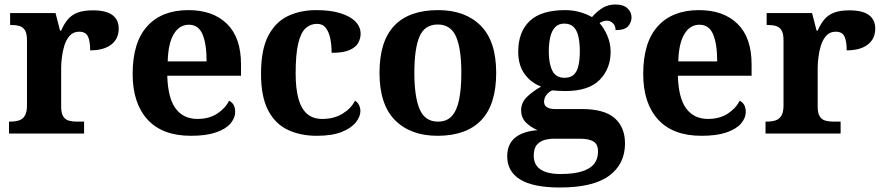

<svg xmlns="http://www.w3.org/2000/svg" viewBox="-20 -594 3928 854"><path d="M20 0V-53H23Q46 -53 63 -58Q80 -63 90 -78.5Q100 -94 100 -125V-415Q100 -445 91 -459.5Q82 -474 66 -478.5Q50 -483 28 -483H25V-536H227L247 -458H252Q265 -488 282 -508Q299 -528 325.5 -538Q352 -548 393 -548Q452 -548 480 -527Q508 -506 508 -467Q508 -421 474.5 -395.5Q441 -370 381 -370Q381 -411 371 -432Q361 -453 332 -453Q306 -453 290 -435Q274 -417 266 -390.5Q258 -364 255 -337Q252 -310 252 -293V-120Q252 -91 261 -76.5Q270 -62 286 -57.5Q302 -53 322 -53H354V0Z M829 10Q702 10 636 -62.5Q570 -135 570 -265Q570 -406 635 -477.5Q700 -549 818 -549Q927 -549 989.5 -488Q1052 -427 1052 -308V-257H724Q727 -157 761.5 -111Q796 -65 858 -65Q910 -65 946 -88.5Q982 -112 999 -146Q1013 -139 1019.5 -126.5Q1026 -114 1026 -97Q1026 -69 1005 -44.5Q984 -20 940.5 -5Q897 10 829 10ZM899 -321Q899 -398 881 -441Q863 -484 820 -484Q778 -484 753 -442.5Q728 -401 726 -321Z M1389 10Q1316 10 1260 -16.5Q1204 -43 1172.5 -103.5Q1141 -164 1141 -266Q1141 -374 1173.5 -435.5Q1206 -497 1261.5 -523Q1317 -549 1386 -549Q1451 -549 1495 -535Q1539 -521 1561.5 -497.5Q1584 -474 1584 -444Q1584 -423 1573.5 -403.5Q1563 -384 1535 -371.5Q1507 -359 1455 -359Q1455 -394 1449 -423Q1443 -452 1429 -470Q1415 -488 1390 -488Q1361 -488 1339.5 -468.5Q1318 -449 1306.5 -401Q1295 -353 1295 -267Q1295 -200 1307.5 -155Q1320 -110 1346 -87.5Q1372 -65 1414 -65Q1466 -65 1504 -88.5Q1542 -112 1559 -146Q1571 -139 1577 -126.5Q1583 -114 1583 -100Q1583 -75 1562.5 -49.5Q1542 -24 1499.5 -7Q1457 10 1389 10Z M1926 10Q1806 10 1737 -59.5Q1668 -129 1668 -270Q1668 -411 1734 -480Q1800 -549 1929 -549Q2049 -549 2118 -480Q2187 -411 2187 -270Q2187 -129 2120.5 -59.5Q2054 10 1926 10ZM1928 -53Q1967 -53 1989.5 -77.5Q2012 -102 2022 -150.5Q2032 -199 2032 -270Q2032 -377 2008.5 -431Q1985 -485 1927 -485Q1869 -485 1846 -431.5Q1823 -378 1823 -270Q1823 -164 1846.5 -108.5Q1870 -53 1928 -53Z M2470 240Q2352 240 2294 204.5Q2236 169 2236 101Q2236 65 2251.5 40.5Q2267 16 2297.5 2Q2328 -12 2371 -15Q2344 -26 2321 -47.5Q2298 -69 2298 -104Q2298 -137 2323 -162Q2348 -187 2387 -209Q2343 -225 2314 -264Q2285 -303 2285 -364Q2285 -452 2336 -500.5Q2387 -549 2494 -549Q2529 -549 2560 -540Q2591 -531 2613 -518Q2639 -547 2663 -560.5Q2687 -574 2717 -574Q2753 -574 2771 -557Q2789 -540 2789 -517Q2789 -495 2774 -477.5Q2759 -460 2718 -460Q2718 -480 2706 -491Q2694 -502 2680 -502Q2672 -502 2662 -499Q2652 -496 2647 -491Q2667 -469 2681.5 -435Q2696 -401 2696 -364Q2696 -288 2647 -238.5Q2598 -189 2494 -189Q2483 -189 2464 -190Q2445 -191 2436 -192Q2422 -186 2411 -172.5Q2400 -159 2400 -141Q2400 -125 2413 -117Q2426 -109 2447 -109H2568Q2668 -109 2714 -68.5Q2760 -28 2760 44Q2760 136 2689 188Q2618 240 2470 240ZM2472 180Q2531 180 2568 168.5Q2605 157 2622.5 135Q2640 113 2640 80Q2640 48 2620 35.5Q2600 23 2559 23H2443Q2423 23 2402.5 28.5Q2382 34 2368 50Q2354 66 2354 99Q2354 126 2367.5 144Q2381 162 2407.5 171Q2434 180 2472 180ZM2491 -248Q2518 -248 2532.5 -262Q2547 -276 2553 -302.5Q2559 -329 2559 -365Q2559 -402 2553 -430Q2547 -458 2532 -473.5Q2517 -489 2490 -489Q2464 -489 2449 -473Q2434 -457 2427.5 -429Q2421 -401 2421 -364Q2421 -312 2436.5 -280Q2452 -248 2491 -248Z M3100 10Q2973 10 2907 -62.5Q2841 -135 2841 -265Q2841 -406 2906 -477.5Q2971 -549 3089 -549Q3198 -549 3260.5 -488Q3323 -427 3323 -308V-257H2995Q2998 -157 3032.5 -111Q3067 -65 3129 -65Q3181 -65 3217 -88.5Q3253 -112 3270 -146Q3284 -139 3290.5 -126.5Q3297 -114 3297 -97Q3297 -69 3276 -44.5Q3255 -20 3211.5 -5Q3168 10 3100 10ZM3170 -321Q3170 -398 3152 -441Q3134 -484 3091 -484Q3049 -484 3024 -442.5Q2999 -401 2997 -321Z M3385 0V-53H3388Q3411 -53 3428 -58Q3445 -63 3455 -78.5Q3465 -94 3465 -125V-415Q3465 -445 3456 -459.5Q3447 -474 3431 -478.5Q3415 -483 3393 -483H3390V-536H3592L3612 -458H3617Q3630 -488 3647 -508Q3664 -528 3690.5 -538Q3717 -548 3758 -548Q3817 -548 3845 -527Q3873 -506 3873 -467Q3873 -421 3839.5 -395.5Q3806 -370 3746 -370Q3746 -411 3736 -432Q3726 -453 3697 -453Q3671 -453 3655 -435Q3639 -417 3631 -390.5Q3623 -364 3620 -337Q3617 -310 3617 -293V-120Q3617 -91 3626 -76.5Q3635 -62 3651 -57.5Q3667 -53 3687 -53H3719V0Z"/></svg>

Font: Noto Serif Gujarati
Style: Bold
Weight: 700
Version: Version 2.102